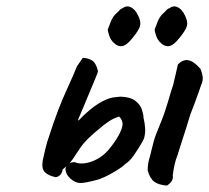

<svg xmlns="http://www.w3.org/2000/svg" viewBox="-20 -569 652 598"><path d="M279 -8Q245 1 230 1Q215 1 199 -13Q194 -18 190 -23.5Q186 -29 184 -40Q183 -47 190 -55.5Q197 -64 213 -64Q225 -58 244 -60.5Q263 -63 282.5 -73.5Q302 -84 317 -101Q337 -125 349 -146.5Q361 -168 362 -183Q361 -190 359 -195Q357 -200 351 -206Q333 -200 321.5 -192.5Q310 -185 300 -177Q269 -152 254 -137Q239 -122 230 -108.5Q221 -95 207 -74Q199 -62 189.5 -53.5Q180 -45 175 -41Q172 -21 154 -17Q130 -22 119.5 -33Q109 -44 113 -69Q116 -83 121.5 -106Q127 -129 132 -142Q159 -226 184.5 -282Q210 -338 220 -363L238 -389Q255 -388 267 -380.5Q279 -373 285 -348Q285 -343 276.5 -323.5Q268 -304 257.5 -278Q247 -252 237.5 -230Q228 -208 224 -198Q221 -189 230 -199Q239 -209 260 -227Q273 -238 287 -246.5Q301 -255 311 -259Q325 -265 337 -266Q349 -267 355 -268Q386 -267 401.5 -255Q417 -243 422 -227.5Q427 -212 427 -202Q431 -186 432 -170.5Q433 -155 429 -139Q426 -131 416.5 -115.5Q407 -100 395.5 -83.5Q384 -67 370 -58Q361 -49 344 -38.5Q327 -28 309.5 -19.5Q292 -11 279 -8ZM500 9Q474 7 460.5 -3Q447 -13 440 -38Q440 -58 444.5 -73Q449 -88 452 -102Q459 -133 466.5 -152Q474 -171 483 -193Q488 -205 492.5 -218.5Q497 -232 501 -245Q506 -261 510 -275Q514 -289 519 -303Q523 -319 526.5 -335Q530 -351 534 -368Q549 -384 566 -381.5Q583 -379 604 -355Q611 -338 611.5 -327Q612 -316 606 -303Q604 -296 598.5 -281Q593 -266 586.5 -248Q580 -230 573 -213Q567 -192 558.5 -166Q550 -140 543 -118Q536 -96 533 -86Q527 -71 524 -57.5Q521 -44 518 -23Q520 -15 515.5 -6.5Q511 2 500 9ZM334 -436Q325 -444 320 -458.5Q315 -473 316 -478Q318 -484 325 -501.5Q332 -519 344 -529Q348 -532 352 -537Q356 -542 361 -543Q374 -553 387.5 -546.5Q401 -540 410 -521Q420 -501 416 -487.5Q412 -474 393 -451Q375 -428 361 -425.5Q347 -423 334 -436ZM480 -436Q471 -444 466 -458.5Q461 -473 462 -478Q464 -484 471 -501.5Q478 -519 490 -529Q494 -532 498 -537Q502 -542 507 -543Q520 -553 533.5 -546.5Q547 -540 556 -521Q566 -501 562 -487.5Q558 -474 539 -451Q521 -428 507 -425.5Q493 -423 480 -436Z"/></svg>

Font: Caveat SemiBold
Style: Regular
Weight: 600
Designer: Pablo Impallari
Foundry: Pablo Impallari
Version: Version 2.000